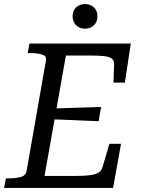

<svg xmlns="http://www.w3.org/2000/svg" viewBox="-30 -924 691 944"><path d="M565 -217 526 0H-10L-1 -47H10Q45 -47 71 -53.5Q97 -60 101 -85L196 -627Q200 -649 177 -656Q154 -663 117 -663H106L115 -710H613L584 -518H528L531 -608Q532 -626 520 -635.5Q508 -645 482 -648Q456 -651 413 -651H294L189 -59H342Q385 -59 412 -62.5Q439 -66 454 -75Q469 -84 474 -102L508 -217ZM218 -390Q260 -392 301.5 -393Q343 -394 384.5 -395.5Q426 -397 467 -398L455 -328Q414 -330 372.5 -331.5Q331 -333 290 -335Q249 -337 208 -338ZM388 -783Q414 -783 431.5 -799.5Q449 -816 449 -844Q449 -872 431.5 -888Q414 -904 388 -904Q362 -904 344.5 -888Q327 -872 327 -844Q327 -816 344.5 -799.5Q362 -783 388 -783Z"/></svg>

Font: Roboto Serif 20pt
Style: Italic
Weight: 400
Italic angle: -10°
Designer: Greg Gazdowicz
Foundry: Commercial Type
Version: Version 1.008